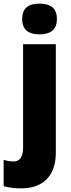

<svg xmlns="http://www.w3.org/2000/svg" viewBox="-66 -796 388 1056"><path d="M56 -691C56 -629 95 -607 151 -607C207 -607 247 -629 247 -691C247 -755 208 -776 151 -776C94 -776 56 -755 56 -691ZM50 240C184 240 241 157 241 45V-553H61V15C61 74 38 92 8 92C-11 92 -27 89 -46 83V228C-20 236 20 240 50 240Z"/></svg>

Font: Noto Sans Armenian SemiCondensed Black
Style: Regular
Weight: 900
Width: 4
Designer: Monotype Design Team
Foundry: Monotype Imaging Inc.
Version: Version 2.008